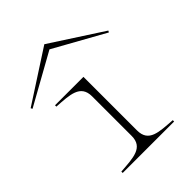

<svg xmlns="http://www.w3.org/2000/svg" viewBox="-282 -884 1003 1003"><g transform="rotate(-45 220.0 -382.5)"><path d="M34 -10V0H414V-10C320 -17 244 -16 244 -104V-500H34V-490C128 -484 204 -483 204 -396V-104C204 -18 130 -17 34 -10ZM507 -579 220 -765 -67 -579 -62 -570 220 -727 502 -570Z"/></g></svg>

Font: Sprat Extended Thin
Style: Regular
Weight: 100
Width: 9
Designer: Ethan Nakache
Foundry: Collletttivo
Version: Version 2.000;Glyphs 3.2 (3217)